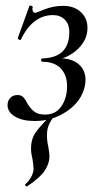

<svg xmlns="http://www.w3.org/2000/svg" viewBox="-20 -422 375 687"><path d="M207 -401Q245 -401 269 -379Q293 -357 293 -322Q293 -280 259 -247Q225 -214 171 -205L175 -213Q229 -217 257.5 -195.5Q286 -174 286 -136Q286 -130 284 -116Q273 -61 221 -25Q169 11 105 11Q60 11 33.5 -5Q7 -21 7 -46Q7 -61 16.5 -71.5Q26 -82 43 -82Q56 -82 63.5 -74Q71 -66 79 -50Q90 -32 103.5 -22Q117 -12 142 -12Q179 -12 199.5 -41.5Q220 -71 220 -114Q220 -153 197.5 -177Q175 -201 132 -201Q127 -201 127 -207Q127 -213 132 -213Q228 -216 228 -307Q228 -336 211.5 -352Q195 -368 170 -368Q97 -368 55 -281Q55 -279 52 -279Q49 -279 46 -281.5Q43 -284 44 -287L85 -400Q85 -402 88 -402Q91 -402 94.5 -400Q98 -398 97 -396Q96 -393 96 -389Q96 -383 99 -379.5Q102 -376 106 -376Q109 -376 139.5 -388.5Q170 -401 207 -401ZM76 245Q73 245 70.5 241.5Q68 238 71 237Q93 217 99 192Q100 188 100 181Q100 170 96 146Q91 126 91 109Q91 78 104.5 56.5Q118 35 161 -8Q162 -9 164 -9Q167 -9 169 -6Q171 -3 170 -1Q157 17 152.5 31Q148 45 148 63Q148 82 153 104Q157 128 157 139Q157 160 142 185.5Q127 211 77 245Z"/></svg>

Font: Cormorant Garamond Medium
Style: Italic
Weight: 500
Italic angle: -10°
Designer: Christian Thalmann (Catharsis Fonts)
Foundry: Catharsis Fonts
Version: Version 4.000